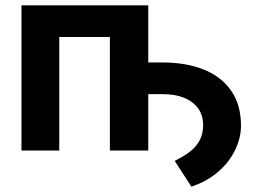

<svg xmlns="http://www.w3.org/2000/svg" viewBox="-20 -566 965 722"><path d="M437.7 -211.9V-331.1H591Q678.1 -331.2 744.6 -305.1Q811.1 -278.9 848.7 -225.8Q886.3 -172.7 886.3 -92.2Q886.3 -62.8 875.7 -30.1Q865 2.5 842.7 34.2Q820.3 65.8 784.9 92.4Q749.5 118.9 699.8 136.1L636.9 38.9Q669.4 23.2 693.2 5Q717 -13.3 730.1 -37Q743.2 -60.7 743.8 -92.2Q744.3 -132.7 724.4 -159.3Q704.5 -185.9 669.8 -199.2Q635.1 -212.4 591 -211.9ZM60.7 0V-545.9H537.5V0H393.2V-426.8H202.9V0Z"/></svg>

Font: Inter V
Style: 
Weight: 400
Designer: Rasmus Andersson
Foundry: rsms
Version: Version 4.000;git-a3f224843